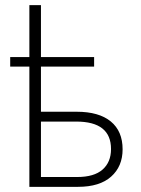

<svg xmlns="http://www.w3.org/2000/svg" viewBox="-20 -724 546 744"><path d="M138.7 -38.1H279.3Q344.7 -38.1 377.4 -66.9Q410.2 -95.7 410.2 -146.5Q410.2 -252.9 275.4 -252.9H138.7ZM19.5 -465.8V-502.9H93.8V-704.1H138.7V-502.9H344.7V-465.8H138.7V-291H277.3Q363.3 -291 409.2 -253.4Q455.1 -215.8 455.1 -145.5Q455.1 -79.1 410.6 -39.6Q366.2 0 282.2 0H93.8V-465.8Z"/></svg>

Font: Gothic A1 ExtraLight
Style: Regular
Weight: 275
Designer: HanYang I&C Co.,Ltd.
Foundry: HanYang I&C Co.,Ltd.
Version: Version 2.50